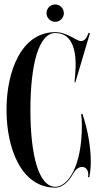

<svg xmlns="http://www.w3.org/2000/svg" viewBox="-20 -856 445 884"><path d="M234 -755.5C256 -755.5 274 -773.5 274 -795.5C274 -817.5 256 -835.5 234 -835.5C212.5 -835.5 194 -817.5 194 -795.5C194 -773.5 212.5 -755.5 234 -755.5ZM353.5 -330C355.5 -321 357 -301 357 -280C357 -82 289 4 235 4C158 4 120 -142 120 -350C120 -558 158 -704 235 -704C320 -704 335 -609 326 -510L323 -477H327L394 -703L388 -705C378 -679 369 -667 353 -667C330 -667 291 -708 235 -708C77 -708 10 -526 10 -350C10 -174 77 8 235 8C261.5 8 292.5 -11.5 317.5 -57.5C329.5 -78.5 344.5 -87.5 358 -87.5C377 -87.5 391 -69 385 -40H391C395.5 -60.5 398 -85 398 -112C398 -177.5 384.5 -258 359.5 -332Z"/></svg>

Font: Picaflor 96 pt
Style: Regular
Weight: 400
Designer: Ariel Martín Pérez
Foundry: Tunera Type Foundry
Version: Version 1.000;hotconv 1.0.109;makeotfexe 2.5.65596